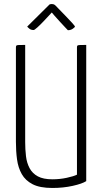

<svg xmlns="http://www.w3.org/2000/svg" viewBox="-20 -923 507 953"><path d="M240 10Q178 10 142 -8.5Q106 -27 88 -59Q70 -91 64.5 -132Q59 -173 59 -219V-687Q59 -694 61 -696.5Q63 -699 72.5 -699.5Q82 -700 105 -700V-218Q105 -181 109 -147.5Q113 -114 127 -88Q141 -62 168 -47.5Q195 -33 240 -33Q277 -33 311.5 -40.5Q346 -48 362 -56V-688Q362 -695 364.5 -697Q367 -699 376.5 -699.5Q386 -700 408 -700V-24Q388 -11 341 -0.5Q294 10 240 10ZM317 -773Q317 -773 305.5 -785Q294 -797 279 -813.5Q264 -830 251.5 -844Q239 -858 237 -861Q237 -861 225 -848Q213 -835 196.5 -817.5Q180 -800 165.5 -787Q151 -774 147 -774Q134 -774 126 -780.5Q118 -787 115 -791L226 -901Q231 -903 238 -903Q242 -903 246.5 -901.5Q251 -900 256 -895Q256 -895 270.5 -880Q285 -865 304 -845.5Q323 -826 337.5 -810Q352 -794 352 -791Q352 -788 341.5 -780.5Q331 -773 317 -773Z"/></svg>

Font: Yanone Kaffeesatz ExtraLight Light
Style: Regular
Weight: 300
Version: Version 2.003